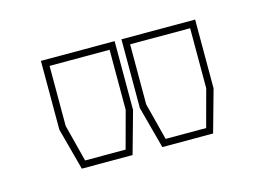

<svg xmlns="http://www.w3.org/2000/svg" viewBox="-47 -776 523 380"><g transform="rotate(-15 215.0 -586.5)"><path d="M81 -473 58 -559V-700H209V-559L185 -473ZM91.5 -487H174.5L195 -563V-686H72V-563ZM246 -473 223 -559V-700H374V-559L350 -473ZM256.5 -487H339.5L360 -563V-686H237V-563Z"/></g></svg>

Font: Tourney Thin
Style: Regular
Weight: 100
Designer: Tyler Finck
Foundry: Etcetera Type Co
Version: Version 1.015